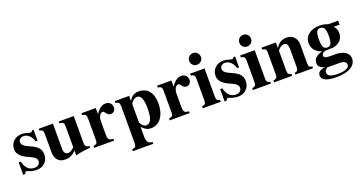

<svg xmlns="http://www.w3.org/2000/svg" viewBox="-46 -1443 4496 2400"><g transform="rotate(-20 2201.5 -242.5)"><path d="M340 -326H315Q296 -382 268 -408Q234 -440 193 -440Q165 -440 146 -423.5Q127 -407 127 -382Q127 -356 149.5 -335.5Q172 -315 223 -294Q298 -263 329.5 -227Q361 -191 361 -138Q361 -71 318 -28.5Q275 14 207 14Q155 14 99 -9Q84 -15 76 -15Q65 -15 50 13H25V-152H53Q85 -20 190 -20Q224 -20 244.5 -38Q265 -56 265 -85Q265 -109 243 -129.5Q221 -150 169 -172Q94 -204 60.5 -240.5Q27 -277 27 -327Q27 -390 71.5 -431.5Q116 -473 184 -473Q218 -473 262 -458Q284 -451 293 -451Q310 -451 318 -471H340Z M927 -20 864 -13Q781 -4 732 13V-52Q693 -15 660.5 -0.5Q628 14 587 14Q524 14 489 -24Q454 -62 454 -131V-372Q454 -407 445 -419Q436 -431 405 -437V-461H593V-127Q593 -51 649 -51Q688 -51 731 -98V-374Q731 -408 719 -421Q707 -434 670 -437V-461H870V-105Q870 -72 882 -58Q894 -44 927 -43Z M1163 -461V-379Q1198 -430 1229 -451.5Q1260 -473 1298 -473Q1333 -473 1356 -450.5Q1379 -428 1379 -394Q1379 -364 1361.5 -345Q1344 -326 1316 -326Q1279 -326 1256 -364Q1242 -387 1228 -387Q1202 -387 1184.5 -357Q1167 -327 1167 -283V-106Q1167 -58 1180.5 -42.5Q1194 -27 1239 -24V0H974V-24Q1007 -30 1017.5 -41.5Q1028 -53 1028 -84V-373Q1028 -408 1017 -420Q1006 -432 973 -437V-461Z M1607 -461V-392Q1632 -436 1662.5 -454.5Q1693 -473 1738 -473Q1823 -473 1871 -415.5Q1919 -358 1919 -249Q1919 -131 1867.5 -59Q1816 13 1727 13Q1693 13 1669 0.5Q1645 -12 1609 -47V79Q1609 131 1625.5 155Q1642 179 1686 181V205H1414V181Q1449 175 1459.5 162.5Q1470 150 1470 118V-372Q1470 -405 1459 -418.5Q1448 -432 1415 -437V-461ZM1609 -346V-107Q1621 -78 1641.5 -60Q1662 -42 1686 -42Q1771 -42 1771 -234Q1771 -416 1695 -416Q1658 -416 1627 -379Q1609 -358 1609 -346Z M2169 -461V-379Q2204 -430 2235 -451.5Q2266 -473 2304 -473Q2339 -473 2362 -450.5Q2385 -428 2385 -394Q2385 -364 2367.5 -345Q2350 -326 2322 -326Q2285 -326 2262 -364Q2248 -387 2234 -387Q2208 -387 2190.5 -357Q2173 -327 2173 -283V-106Q2173 -58 2186.5 -42.5Q2200 -27 2245 -24V0H1980V-24Q2013 -30 2023.5 -41.5Q2034 -53 2034 -84V-373Q2034 -408 2023 -420Q2012 -432 1979 -437V-461Z M2617 -613Q2617 -580 2594.5 -558Q2572 -536 2539 -536Q2506 -536 2484 -558Q2462 -580 2462 -613Q2462 -646 2484.5 -668.5Q2507 -691 2541 -691Q2572 -691 2594.5 -668Q2617 -645 2617 -613ZM2658 0H2418V-24Q2453 -32 2462 -43Q2471 -54 2471 -88V-373Q2471 -406 2460.5 -418Q2450 -430 2417 -437V-461H2610V-85Q2610 -53 2620.5 -40.5Q2631 -28 2658 -24Z M3020 -326H2995Q2976 -382 2948 -408Q2914 -440 2873 -440Q2845 -440 2826 -423.5Q2807 -407 2807 -382Q2807 -356 2829.5 -335.5Q2852 -315 2903 -294Q2978 -263 3009.5 -227Q3041 -191 3041 -138Q3041 -71 2998 -28.5Q2955 14 2887 14Q2835 14 2779 -9Q2764 -15 2756 -15Q2745 -15 2730 13H2705V-152H2733Q2765 -20 2870 -20Q2904 -20 2924.5 -38Q2945 -56 2945 -85Q2945 -109 2923 -129.5Q2901 -150 2849 -172Q2774 -204 2740.5 -240.5Q2707 -277 2707 -327Q2707 -390 2751.5 -431.5Q2796 -473 2864 -473Q2898 -473 2942 -458Q2964 -451 2973 -451Q2990 -451 2998 -471H3020Z M3284 -613Q3284 -580 3261.5 -558Q3239 -536 3206 -536Q3173 -536 3151 -558Q3129 -580 3129 -613Q3129 -646 3151.5 -668.5Q3174 -691 3208 -691Q3239 -691 3261.5 -668Q3284 -645 3284 -613ZM3325 0H3085V-24Q3120 -32 3129 -43Q3138 -54 3138 -88V-373Q3138 -406 3127.5 -418Q3117 -430 3084 -437V-461H3277V-85Q3277 -53 3287.5 -40.5Q3298 -28 3325 -24Z M3886 0H3652V-24Q3677 -27 3687.5 -40.5Q3698 -54 3698 -84V-321Q3698 -406 3647 -406Q3611 -406 3577 -372Q3560 -355 3560 -348V-84Q3560 -55 3570.5 -41.5Q3581 -28 3608 -24V0H3368V-24Q3401 -31 3411 -43Q3421 -55 3421 -87V-376Q3421 -408 3411 -420Q3401 -432 3368 -437V-461H3559V-386H3560Q3609 -473 3702 -473Q3764 -473 3800.5 -434.5Q3837 -396 3837 -331V-84Q3837 -50 3847 -38Q3857 -26 3886 -24Z M4157 -68H4209Q4290 -68 4338 -35.5Q4386 -3 4386 52Q4386 123 4317.5 164.5Q4249 206 4125 206Q3931 206 3931 114Q3931 53 4027 39Q3980 22 3962.5 4Q3945 -14 3945 -43Q3945 -87 3974 -114.5Q4003 -142 4064 -160Q4009 -175 3974.5 -216Q3940 -257 3940 -312Q3940 -385 3996.5 -429Q4053 -473 4143 -473Q4195 -473 4255 -451H4384V-398H4304Q4344 -362 4344 -300Q4344 -206 4252 -168Q4228 -158 4211 -156Q4194 -154 4125 -154Q4095 -154 4075.5 -140.5Q4056 -127 4056 -105Q4056 -84 4077 -76Q4098 -68 4157 -68ZM4209 -312Q4209 -382 4193.5 -412Q4178 -442 4142 -442Q4106 -442 4091.5 -413Q4077 -384 4077 -311Q4077 -241 4092 -211.5Q4107 -182 4143 -182Q4179 -182 4194 -211.5Q4209 -241 4209 -312ZM4218 52H4054Q4033 69 4026 80Q4019 91 4019 107Q4019 174 4153 174Q4225 174 4266 155.5Q4307 137 4307 108Q4307 52 4218 52Z"/></g></svg>

Font: STIX
Style: Bold
Weight: 700
Designer: MicroPress Inc., with final additions and corrections provided by Coen Hoffman, Elsevier (retired)
Version: Version 1.1.1